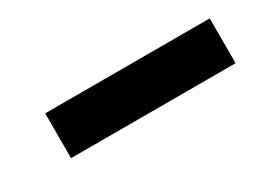

<svg xmlns="http://www.w3.org/2000/svg" viewBox="-25 -774 380 288"><g transform="rotate(-30 165.5 -630.0)"><path d="M46.2 -591.2V-668.8H331.2V-591.2Z"/></g></svg>

Font: Now Alt Medium
Style: Regular
Weight: 500
Designer: Alfredo Marco Pradil
Foundry: Alfredo Marco Pradil
Version: Version 1.002;PS 001.002;hotconv 1.0.88;makeotf.lib2.5.64775